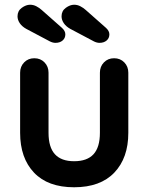

<svg xmlns="http://www.w3.org/2000/svg" viewBox="-20 -781 627 811"><path d="M462 -535Q488 -535 505 -517.5Q522 -500 522 -474V-220Q522 -114 463 -52Q404 10 293 10Q182 10 123.5 -52Q65 -114 65 -220V-474Q65 -500 82 -517.5Q99 -535 125 -535Q151 -535 168 -517.5Q185 -500 185 -474V-220Q185 -159 212 -129.5Q239 -100 293 -100Q348 -100 375 -129.5Q402 -159 402 -220V-474Q402 -500 419 -517.5Q436 -535 462 -535ZM400 -600Q395 -600 389 -601.5Q383 -603 377 -606L277 -659Q259 -669 249.5 -683Q240 -697 240 -712Q240 -735 258 -748Q276 -761 293 -761Q307 -761 319.5 -754.5Q332 -748 342 -739L428 -663Q442 -650 442 -636Q442 -620 430.5 -610Q419 -600 400 -600ZM214 -600Q209 -600 203 -601.5Q197 -603 191 -606L91 -659Q73 -669 63.5 -683Q54 -697 54 -712Q54 -735 72 -748Q90 -761 107 -761Q121 -761 133.5 -754.5Q146 -748 156 -739L242 -663Q256 -650 256 -636Q256 -620 244.5 -610Q233 -600 214 -600Z"/></svg>

Font: Quicksand Variable Light
Style: Regular
Weight: 300
Designer: Andrew Paglinawan
Foundry: Andrew Paglinawan
Version: Version 3.004